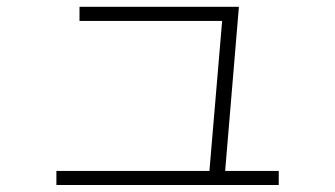

<svg xmlns="http://www.w3.org/2000/svg" viewBox="-20 -559 978 560"><path d="M144.5 -60.5H590.8L627.9 -498H211.9V-539.1H676.8L636.7 -60.5H793V-19.5H144.5Z"/></svg>

Font: Pretendard ExtraLight
Style: Regular
Weight: 200
Designer: Base glyphs from Inter by Rasmus Andersson; Hangeul glyphs from Noto Sans CJK(Source Han Sans) by Jang Soo-young and Kan
Foundry: Kil Hyung-jin
Version: Version 1.309